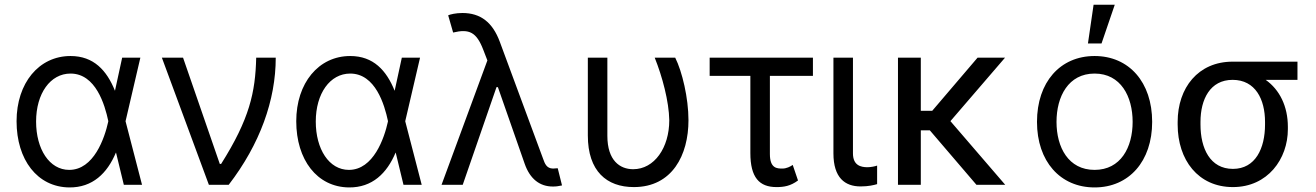

<svg xmlns="http://www.w3.org/2000/svg" viewBox="-20 -793 5647 824"><path d="M277 11.4C377.5 12.4 440.3 -49.7 477.3 -137.8H478L511.4 0H589.5L518.8 -272.7L582.4 -545.5H504.3L473.4 -403.4C438.2 -490.8 382.1 -552.6 282.7 -552.6C147 -552.6 51.1 -436.8 51.1 -272.7C51.1 -107.2 140.3 9.9 277 11.4ZM134.9 -271.3C134.9 -392 196 -477.3 282.7 -477.3C391 -477.3 430 -343 444.6 -274.1V-271.3C429 -199.9 382.5 -63.9 277 -63.9C191.8 -63.9 134.9 -153.1 134.9 -271.3Z M876.4 0H961.6C1095.9 -174.7 1163.4 -363.6 1163.4 -545.5H1079.5C1076 -397 1051.1 -282.7 929 -89.5H923.3L765.6 -545.5H674.7Z M1477.3 11.4C1577.8 12.4 1640.6 -49.7 1677.6 -137.8H1678.3L1711.6 0H1789.8L1719.1 -272.7L1782.7 -545.5H1704.5L1673.7 -403.4C1638.5 -490.8 1582.4 -552.6 1483 -552.6C1347.3 -552.6 1251.4 -436.8 1251.4 -272.7C1251.4 -107.2 1340.6 9.9 1477.3 11.4ZM1335.2 -271.3C1335.2 -392 1396.3 -477.3 1483 -477.3C1591.3 -477.3 1630.3 -343 1644.9 -274.1V-271.3C1629.3 -199.9 1582.7 -63.9 1477.3 -63.9C1392 -63.9 1335.2 -153.1 1335.2 -271.3Z M2352.3 7.5C2364.7 7.8 2378.2 6 2392 2.8L2373.6 -71C2369.3 -71 2359.4 -69.6 2353.7 -69.6C2325.3 -69.6 2317.8 -92.3 2311.1 -110.8L2125 -613.6C2094.1 -697.1 2042.6 -737.2 1964.5 -737.2C1936.1 -737.2 1911.9 -731.2 1903.4 -727.3L1924.7 -653.4C1994.3 -670.1 2024.9 -654.8 2054 -579.5L2071.7 -533.7L1875 0H1965.9L2110.8 -419H2116.8L2231.5 -90.9C2254.6 -24.1 2297.2 7.5 2352.3 7.5Z M2502.8 -545.5V-211.6C2502.8 -58.2 2583.8 9.9 2700.3 9.9C2865.1 9.9 2934.7 -127.8 2934.7 -277C2934.7 -372.2 2907.7 -485.8 2877.8 -545.5H2789.8C2822.4 -464.5 2850.9 -358 2852.3 -277C2852.3 -159.1 2788.4 -66.8 2697.4 -66.8C2640.6 -66.8 2586.6 -103.7 2586.6 -210.2V-545.5Z M3468.8 -545.5H3025.6V-467.3H3200.3V-136.4C3200.3 -31.2 3238.6 9.9 3312.5 9.9C3343.8 9.9 3372.2 5.7 3404.8 -18.5L3382.1 -85.2C3372.2 -78.1 3355.1 -69.6 3338.1 -69.6C3315.3 -69.6 3284.1 -69.6 3284.1 -132.1V-467.3H3468.8Z M3556.8 -545.5V-134.9C3556.8 -29.8 3606.5 7.1 3673.3 7.1C3707.4 7.1 3730.1 1.4 3744.3 -2.8V-82.4C3737.2 -79.5 3717.3 -75.3 3703.1 -75.3C3673.3 -75.3 3640.6 -83.8 3640.6 -134.9V-545.5Z M3931.8 -545.5H3833.8V0H3931.8V-233.7H3970.5L4170.5 0H4294L4058.9 -273.1L4293.3 -545.5H4175.4L3980.8 -317.5H3931.8Z M4677.6 11.4C4825.3 11.4 4924.7 -100.9 4924.7 -269.9C4924.7 -440.3 4825.3 -552.6 4677.6 -552.6C4529.8 -552.6 4430.4 -440.3 4430.4 -269.9C4430.4 -100.9 4529.8 11.4 4677.6 11.4ZM4514.2 -269.9C4514.2 -379.3 4565.3 -477.3 4677.6 -477.3C4789.8 -477.3 4840.9 -379.3 4840.9 -269.9C4840.9 -160.5 4789.8 -63.9 4677.6 -63.9C4565.3 -63.9 4514.2 -160.5 4514.2 -269.9ZM4649.1 -606.5H4707.4L4764.2 -772.7H4673.3Z M5034.1 -269.9V-258.5C5034.1 -106.5 5122.2 9.9 5271.3 9.9C5420.5 9.9 5507.1 -110.8 5507.1 -238.6V-248.6C5507.1 -336.6 5471.9 -407.7 5411.9 -450.3H5548.3V-528.4H5269.9C5122.2 -528.4 5034.1 -416.2 5034.1 -269.9ZM5132.1 -258.5V-269.9C5132.1 -366.5 5173.3 -450.3 5269.9 -450.3C5367.9 -450.3 5409.1 -366.5 5409.1 -269.9V-258.5C5409.1 -156.2 5367.9 -68.2 5271.3 -68.2C5173.3 -68.2 5132.1 -156.2 5132.1 -258.5Z"/></svg>

Font: Margiela Sans
Style: Regular
Weight: 400
Designer: Stefan Endress, Andreas Faust
Version: Version 1.100;FEAKit 1.0